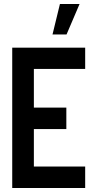

<svg xmlns="http://www.w3.org/2000/svg" viewBox="-20 -938 484 958"><path d="M242 -766 279 -918H377L312 -766ZM41 0V-700H405V-594H149V-401H311V-294H149V-107H405V0Z"/></svg>

Font: Stick No Bills SemiBold
Style: Regular
Weight: 600
Designer: Kosala Senevirathne, Siva Puranthara, Lasantha Premarathna, Tharique Azeez
Foundry: mooniak
Version: Version 2.000